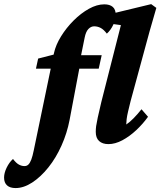

<svg xmlns="http://www.w3.org/2000/svg" viewBox="-150 -703 791 947"><path d="M27.3 -364.3 38.1 -414.1 118.2 -434.6 249 -430.7H351.6L336.9 -364.3ZM364.3 -681.6Q391.6 -681.6 406.2 -668.9Q420.9 -656.2 420.9 -628.9Q420.9 -607.4 408.7 -581.1Q396.5 -554.7 377 -537.1Q361.3 -557.6 346.2 -565.4Q331.1 -573.2 314.5 -573.2Q298.8 -573.2 286.1 -560.1Q273.4 -546.9 267.6 -517.6L250 -430.7L245.1 -385.7L193.4 -112.3Q180.7 -45.9 153.3 15.1Q126 76.2 88.4 123Q50.8 169.9 8.8 197.3Q-33.2 224.6 -73.2 224.6Q-100.6 224.6 -115.2 211.4Q-129.9 198.2 -129.9 172.9Q-129.9 150.4 -117.2 124Q-104.5 97.7 -85.9 81.1Q-70.3 101.6 -56.6 108.9Q-43 116.2 -29.3 116.2Q-17.6 116.2 -9.8 108.4Q-2 100.6 4.4 84Q10.7 67.4 16.6 38.1L116.2 -441.4Q125 -481.4 150.9 -523.4Q176.8 -565.4 212.9 -601.6Q249 -637.7 288.6 -659.7Q328.1 -681.6 364.3 -681.6ZM384.8 7.8Q355.5 7.8 338.9 -7.3Q322.3 -22.5 322.3 -52.7Q322.3 -66.4 324.2 -81.1Q326.2 -95.7 332 -122.6Q337.9 -149.4 349.6 -199.2L446.3 -579.1L376 -588.9L385.7 -631.8L595.7 -682.6L621.1 -664.1Q601.6 -598.6 587.9 -548.8Q574.2 -499 564.5 -462.9L494.1 -204.1Q487.3 -175.8 481.9 -153.8Q476.6 -131.8 474.6 -115.2Q472.7 -98.6 472.7 -88.9Q490.2 -100.6 509.3 -120.1Q528.3 -139.6 547.9 -164.1L580.1 -127Q555.7 -92.8 522.5 -61.5Q489.3 -30.3 453.6 -11.2Q418 7.8 384.8 7.8Z"/></svg>

Font: Crimson Pro ExtraBold
Style: Italic
Weight: 800
Italic angle: -12°
Designer: Jacques Le Bailly
Foundry: Baron von Fonthausen
Version: Version 1.003